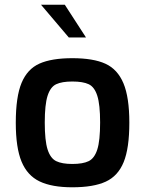

<svg xmlns="http://www.w3.org/2000/svg" viewBox="-20 -790 616 815"><path d="M47 -269Q47 -379 71.5 -438Q96 -497 147.5 -520Q199 -543 287 -543Q376 -543 427.5 -519.5Q479 -496 504 -436.5Q529 -377 529 -269Q529 -161 505 -102Q481 -43 429 -19Q377 5 287 5Q200 5 148 -20Q96 -45 71.5 -104Q47 -163 47 -269ZM405 -270Q405 -346 393 -383.5Q381 -421 356.5 -432.5Q332 -444 287 -444Q243 -444 218.5 -432.5Q194 -421 182 -383.5Q170 -346 170 -270Q170 -193 182 -155.5Q194 -118 218.5 -106Q243 -94 287 -94Q332 -94 356.5 -106Q381 -118 393 -155.5Q405 -193 405 -270ZM154 -770H255L345 -631H272Z"/></svg>

Font: Exo SemiBold
Style: Regular
Weight: 600
Designer: Natanael Gama
Foundry: Natanael Gama
Version: Version 1.500